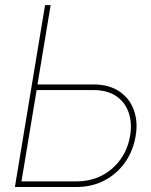

<svg xmlns="http://www.w3.org/2000/svg" viewBox="-20 -748 604 768"><path d="M129.9 -410.2H353.5Q416 -410.2 457 -382.6Q498 -355 515.1 -308.6Q532.2 -262.2 522.9 -205.6Q513.2 -145.5 480.7 -99.1Q448.2 -52.7 398.2 -26.4Q348.1 0 285.6 0H39.6L160.2 -727.5H182.6ZM126.5 -387.7 65.9 -22.5H285.6Q342.3 -22.5 387.5 -45.9Q432.6 -69.3 462.2 -110.8Q491.7 -152.3 500.5 -205.6Q508.8 -255.9 494.9 -297.1Q481 -338.4 445.6 -363Q410.2 -387.7 353.5 -387.7Z"/></svg>

Font: Inter Display Thin
Style: Italic
Weight: 100
Italic angle: -9.39999°
Designer: Rasmus Andersson
Foundry: rsms
Version: Version 4.000;git-a52131595